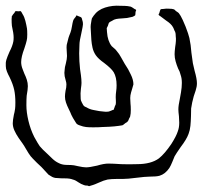

<svg xmlns="http://www.w3.org/2000/svg" viewBox="-20 -599 701 662"><path d="M418 -537Q411 -536 400 -535.5Q389 -535 381 -533.5Q373 -532 366 -527Q364 -526 361 -524.5Q358 -523 356 -521Q355 -520 352 -510L348 -502L349 -488Q351 -458 365 -440Q369 -436 373.5 -432.5Q378 -429 381 -425Q392 -412 397 -402L410 -379Q423 -360 431 -342Q440 -324 440 -308L436 -294Q435 -291 432 -280.5Q429 -270 429 -261L430 -241Q431 -234 431 -220Q431 -206 429 -199Q429 -197 427.5 -194.5Q426 -192 425 -190Q423 -183 420 -180Q419 -178 413 -175Q411 -174 408.5 -171.5Q406 -169 402 -167L389 -165Q375 -163 357 -162Q339 -161 332 -161Q322 -160 301 -160Q285 -160 277 -161Q267 -162 254 -167Q248 -169 246 -171Q244 -172 243 -174Q242 -176 241 -177Q230 -194 226 -203Q223 -211 217 -223Q211 -235 207.5 -245.5Q204 -256 204 -266Q204 -274 206 -286Q209 -297 209 -308Q209 -314 206.5 -322Q204 -330 203 -336Q201 -348 203 -359Q203 -366 207 -380Q211 -396 211 -406Q211 -413 210 -424.5Q209 -436 210 -444L214 -460Q216 -469 218.5 -475.5Q221 -482 223 -487Q226 -495 228 -507.5Q230 -520 232 -527Q233 -531 236.5 -535.5Q240 -540 241 -541Q243 -546 244 -546L251 -543Q260 -540 261 -538Q262 -537 263 -532Q264 -527 265 -525Q266 -522 266 -515Q266 -510 261 -487Q254 -457 254 -446L253 -415Q253 -388 256 -361Q257 -355 259 -340Q261 -325 261 -313Q261 -307 259 -293Q257 -275 258 -266Q258 -257 259 -253Q259 -252 262 -246Q267 -236 269 -234Q272 -231 278 -229Q289 -222 303.5 -219.5Q318 -217 322 -216Q326 -216 335.5 -214.5Q345 -213 352 -214Q355 -214 359.5 -216Q364 -218 367 -219Q368 -220 369.5 -220Q371 -220 372 -221Q373 -222 373 -223.5Q373 -225 374 -226Q375 -231 379 -239Q380 -244 379.5 -252Q379 -260 379 -264Q379 -274 380.5 -284Q382 -294 382 -305Q382 -333 372 -350Q364 -363 339 -382Q319 -396 310 -409Q302 -421 299 -434.5Q296 -448 295 -461Q294 -474 294 -478Q294 -485 293 -496Q292 -507 293 -514Q296 -534 297 -536L303 -545Q317 -565 342.5 -573Q368 -581 395 -579Q412 -579 420 -578L431 -576Q434 -575 444 -568Q449 -566 449 -565Q450 -564 449 -562.5Q448 -561 448 -560Q447 -557 447 -553Q447 -549 446 -546Q445 -545 442 -543.5Q439 -542 437 -541ZM630 -137Q623 -118 603 -92Q587 -69 582 -60Q579 -53 574 -40.5Q569 -28 564 -20Q550 1 530 7Q519 10 496 10Q482 10 450 14Q420 18 403 18Q398 18 381.5 18Q365 18 351 20Q337 23 320 31Q309 36 300 39Q291 42 290 42Q287 44 282 41Q273 41 269 39Q260 36 251 30Q240 22 231 20Q221 16 204.5 16Q188 16 179 15Q169 15 165 13Q161 12 155 8Q149 4 147 3Q142 -2 135 -10Q128 -18 123 -23L107 -38Q89 -56 86 -60Q79 -69 71 -83Q63 -97 58 -104Q54 -109 44.5 -123Q35 -137 29.5 -149.5Q24 -162 24 -174Q24 -184 28 -204Q30 -210 32 -224Q33 -231 33 -246Q33 -270 29 -289Q25 -308 13 -333Q8 -342 4 -352Q0 -362 0 -371Q-1 -383 2 -393Q5 -403 13 -421Q23 -440 26 -456Q27 -461 27 -470Q27 -484 21 -510Q20 -519 20 -535Q21 -537 20.5 -539Q20 -541 21 -543Q24 -549 30 -555Q32 -560 33 -560Q34 -561 38 -560.5Q42 -560 44 -560Q45 -560 48 -560.5Q51 -561 52 -560Q54 -558 58 -550Q64 -541 67.5 -527Q71 -513 73 -501Q74 -495 74 -480Q74 -466 72 -459Q70 -450 64 -432Q53 -403 53 -385Q53 -373 58 -360.5Q63 -348 64 -345Q69 -335 72.5 -324Q76 -313 76 -302Q76 -291 72 -269Q71 -258 71 -236Q71 -212 78 -182.5Q85 -153 98 -127Q110 -105 117 -95Q125 -85 146 -66Q150 -62 160.5 -52Q171 -42 182 -37Q193 -31 207 -30.5Q221 -30 225 -30Q233 -30 249 -26Q267 -22 277 -22Q289 -22 315 -28Q338 -35 354 -35Q368 -35 398 -33Q425 -32 452 -33Q501 -33 528 -53Q548 -69 571 -103Q588 -130 593 -146Q598 -159 598 -176L597 -198Q595 -214 595 -222Q595 -235 600 -258Q601 -263 604 -280.5Q607 -298 607 -313Q607 -329 603 -340Q600 -353 594 -363Q589 -375 585.5 -387.5Q582 -400 582 -412Q582 -421 584 -437Q588 -461 586 -473Q586 -484 584 -489Q582 -492 580 -497.5Q578 -503 576 -506Q570 -517 553 -528L533 -543Q532 -544 530 -545Q528 -546 527 -548Q526 -550 529 -553Q532 -565 534 -567Q535 -568 542 -568Q555 -570 562 -569Q574 -569 579 -567Q582 -566 584 -563.5Q586 -561 588 -560Q596 -555 597 -553Q597 -553 603 -544Q609 -534 620 -507Q630 -481 633 -468Q638 -445 640 -417L645 -381L651 -355Q659 -327 659 -312Q659 -300 654.5 -286.5Q650 -273 648 -267Q642 -246 639 -225Q639 -216 638.5 -198Q638 -180 636.5 -165Q635 -150 630 -137Z"/></svg>

Font: Rubik-Burned
Style: Regular
Weight: 400
Designer: NaN (generative design), Hubert & Fischer (Rubik source font outlines)
Foundry: NaN, Hubert & Fischer
Version: Version 1.000